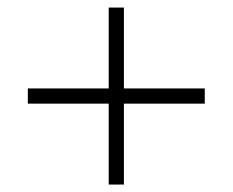

<svg xmlns="http://www.w3.org/2000/svg" viewBox="-20 -629 612 505"><path d="M265.9 -143.6V-356.4H53.2V-396.4H265.9V-609.1H305.9V-396.4H518.6V-356.4H305.9V-143.6Z"/></svg>

Font: Spartan Light
Style: Regular
Weight: 300
Designer: Matt Bailey, Mirko Velimirovic
Foundry: Matt Bailey
Version: Version 1.005